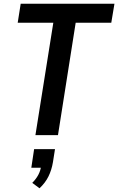

<svg xmlns="http://www.w3.org/2000/svg" viewBox="-20 -725 634 1030"><path d="M170 0 266 -603H75L91 -705H594L577 -603H386L291 0ZM192 285 153 256Q174 235 186 212Q198 189 201 163L219 175H148L163 75H275L264 145Q257 187 240 221.5Q223 256 192 285Z"/></svg>

Font: Nunito Sans 10pt Condensed
Style: Bold Italic
Weight: 700
Width: 3
Italic angle: -9°
Designer: Vernon Adams
Foundry: Vernon Adams
Version: Version 3.101;gftools[0.9.27]